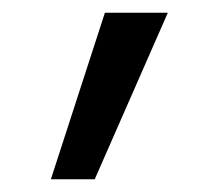

<svg xmlns="http://www.w3.org/2000/svg" viewBox="-20 -709 344 302"><path d="M145 -689H244L129 -427H60Z"/></svg>

Font: Fira GO
Style: Regular
Weight: 400
Designer: Carrois Corporate
Foundry: Carrois Corporate GbR
Version: Version 0.300